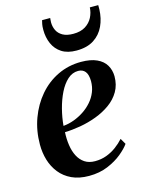

<svg xmlns="http://www.w3.org/2000/svg" viewBox="-119 -856 710 938"><g transform="rotate(-15 236.0 -387.0)"><path d="M425 -94.5Q410.5 -73.5 380.8 -49Q351 -24.5 308.8 -6.8Q266.5 11 213.5 11Q163 11 126.2 -6.2Q89.5 -23.5 66 -53Q42.5 -82.5 31.2 -120Q20 -157.5 20 -198.5Q20 -269 42.5 -330.2Q65 -391.5 105 -438.2Q145 -485 199.5 -511.2Q254 -537.5 318 -537.5Q366.5 -537.5 397.5 -523.2Q428.5 -509 443.2 -484.2Q458 -459.5 458.5 -427.5Q458.5 -384 439.2 -351Q420 -318 387.5 -294.8Q355 -271.5 315 -256.5Q275 -241.5 233 -234.2Q191 -227 154 -226Q152 -191.5 156.8 -159.8Q161.5 -128 174 -103.8Q186.5 -79.5 207.8 -65.2Q229 -51 260 -51Q291.5 -51 318.2 -61Q345 -71 367.5 -87.5Q390 -104 408 -124ZM293 -498.5Q263.5 -498.5 239.5 -476.8Q215.5 -455 198 -419.5Q180.5 -384 169.5 -341.5Q158.5 -299 155 -257.5Q182.5 -260 209.5 -270Q236.5 -280 260.2 -295.8Q284 -311.5 302.5 -332.8Q321 -354 331.2 -379.5Q341.5 -405 341.5 -434.5Q341 -467.5 328.5 -483Q316 -498.5 293 -498.5ZM312.5 -596.5Q267 -596.5 238 -615.2Q209 -634 195 -665.8Q181 -697.5 181 -736Q181 -754 183.2 -764.8Q185.5 -775.5 187.5 -783.5H228.5Q228.5 -780 227.8 -775Q227 -770 227 -761.5Q227 -740 236 -721.2Q245 -702.5 265.2 -691Q285.5 -679.5 318.5 -679.5Q355.5 -679.5 379.5 -694.5Q403.5 -709.5 415.8 -733.5Q428 -757.5 429 -783.5H471.5Q471.5 -779.5 471.5 -774.8Q471.5 -770 471.5 -762.5Q470 -716.5 452.5 -678.8Q435 -641 400.5 -618.8Q366 -596.5 312.5 -596.5Z"/></g></svg>

Font: Merriweather 96pt SemiBold
Style: Italic
Weight: 600
Italic angle: -7.8°
Version: Version 2.101